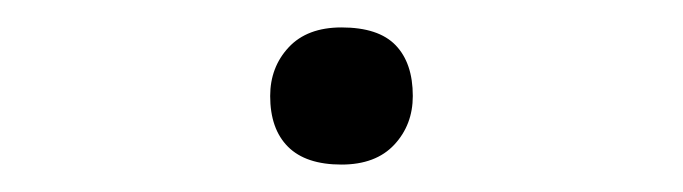

<svg xmlns="http://www.w3.org/2000/svg" viewBox="-20 -374 498 140"><path d="M229 -254Q203 -254 190 -267Q177 -280 177 -304Q177 -325 190.5 -339.5Q204 -354 229 -354Q256 -354 268.5 -341Q281 -328 281 -304Q281 -283 267.5 -268.5Q254 -254 229 -254Z"/></svg>

Font: Lexend Peta ExtraLight
Style: Regular
Weight: 250
Version: Version 1.007